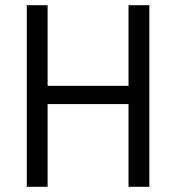

<svg xmlns="http://www.w3.org/2000/svg" viewBox="-20 -718 677 738"><path d="M474 -318H163V0H83V-698H163V-388H474V-698H554V0H474Z"/></svg>

Font: IBM Plex Sans Condensed
Style: Regular
Weight: 400
Width: 3
Designer: Mike Abbink, Paul van der Laan, Pieter van Rosmalen
Foundry: Bold Monday
Version: Version 1.1